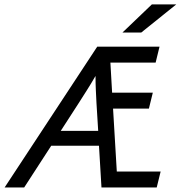

<svg xmlns="http://www.w3.org/2000/svg" viewBox="-60 -832 802 852"><path d="M-39.6 0 371.5 -625H647.9L630.6 -554.2H429.9L437.5 -420.8H618.1L600.7 -350H441.7L458.3 -70.8H652.8L635.4 0H390.3L379.2 -185.4H167.4L47.2 0ZM209.7 -251.4H375.7L368.1 -375Q366.7 -403.5 365.3 -432.3Q363.9 -461.1 363.9 -495.1Q344.4 -461.1 326 -432.3Q307.6 -403.5 289.6 -375ZM483.3 -687.5 613.9 -812.5H722.2L566.7 -687.5Z"/></svg>

Font: Afacad
Style: Italic
Weight: 400
Italic angle: -14°
Designer: Kristian Moeller
Foundry: Dicotype
Version: Version 1.000